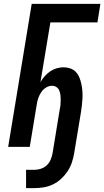

<svg xmlns="http://www.w3.org/2000/svg" viewBox="-20 -755 536 987"><path d="M157 212H114V118H157Q173 118 190 112.5Q207 107 220 95Q233 83 240 66.5Q247 50 250 34L287 -192Q290 -205 291 -217.5Q292 -230 292 -242.5Q292 -255 290.5 -267Q289 -279 284.5 -290Q280 -301 270 -307.5Q260 -314 247 -314Q231 -314 216 -304.5Q201 -295 191.5 -280.5Q182 -266 176.5 -250Q171 -234 169 -218L133 0H22L143 -735H496L481 -640H239L188 -333Q197 -349 210 -363.5Q223 -378 238.5 -388.5Q254 -399 271.5 -404Q289 -409 307 -409Q325 -409 342 -403Q359 -397 370.5 -384.5Q382 -372 388.5 -355.5Q395 -339 398.5 -322Q402 -305 403.5 -287Q405 -269 404 -250.5Q403 -232 401 -213.5Q399 -195 396 -177L361 34Q357 58 349 81.5Q341 105 327 126Q313 147 294 164.5Q275 182 252 193Q229 204 205 208Q181 212 157 212Z"/></svg>

Font: Iosevka QP
Style: Bold Italic
Weight: 700
Italic angle: -9°
Designer: Belleve Invis
Foundry: Belleve Invis
Version: Version 20.0.0; ttfautohint (v1.8.4)